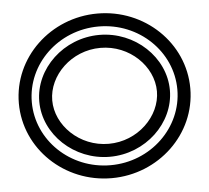

<svg xmlns="http://www.w3.org/2000/svg" viewBox="-48 -661 804 738"><g transform="rotate(-5 354.0 -292.5)"><path d="M102 -292.6C102 -165.7 216.2 -57.5 354 -57.5C491.8 -57.5 606 -165.7 606 -292.6C606 -419.5 491.8 -527.7 354 -527.7C216.2 -527.7 102 -419.5 102 -292.6ZM152 -292.6C152 -388.7 241.5 -477.7 354 -477.7C466.6 -477.7 556 -388.7 556 -292.6C556 -196.5 466.5 -107.5 354 -107.5C241.4 -107.5 152 -196.5 152 -292.6ZM73.2 -292.6C73.2 -439.3 198.3 -560.2 354 -560.2C509.7 -560.2 634.8 -439.3 634.8 -292.6C634.8 -145.9 509.7 -25 354 -25C198.3 -25 73.2 -145.9 73.2 -292.6ZM23.2 -292.6C23.2 -116.3 172.6 25 354 25C535.4 25 684.8 -116.3 684.8 -292.6C684.8 -468.9 535.4 -610.2 354 -610.2C172.6 -610.2 23.2 -468.9 23.2 -292.6Z"/></g></svg>

Font: Hi.
Style: Regular
Weight: 400
Designer: Mew Too, Robert Jablonski
Foundry: Cannot Into Space Fonts
Version: Version 1.996